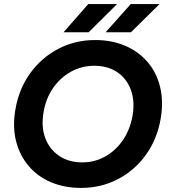

<svg xmlns="http://www.w3.org/2000/svg" viewBox="-20 -908 829 940"><path d="M377 12Q296 12 230.5 -15.5Q165 -43 121 -94.5Q77 -146 59 -215.5Q41 -285 55 -370Q72 -472 127.5 -549Q183 -626 265.5 -669Q348 -712 446 -712Q527 -712 592.5 -684Q658 -656 702 -605Q746 -554 763.5 -483.5Q781 -413 767 -329Q750 -228 695 -151Q640 -74 557.5 -31Q475 12 377 12ZM383 -113Q444 -113 495.5 -142Q547 -171 582 -222.5Q617 -274 629 -342Q641 -413 620.5 -468.5Q600 -524 553.5 -555Q507 -586 441 -586Q380 -586 327.5 -557Q275 -528 239.5 -476.5Q204 -425 193 -357Q181 -286 202 -231Q223 -176 270 -144.5Q317 -113 383 -113ZM497 -750 620 -888H761L621 -750ZM291 -750 412 -888H553L414 -750Z"/></svg>

Font: Figtree
Style: Bold Italic
Weight: 700
Italic angle: -9.5°
Foundry: Erik Kennedy
Version: Version 2.001;gftools[0.9.30]